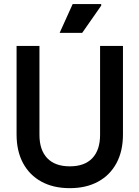

<svg xmlns="http://www.w3.org/2000/svg" viewBox="-20 -931 701 965"><path d="M330.7 14.7Q248.3 14.7 188.3 -18Q128.3 -50.7 95.8 -111.2Q63.3 -171.7 63.3 -255.3V-700H178.3V-253.3Q178.3 -177 217.5 -136Q256.7 -95 330.9 -95Q405 -95 444 -136Q483 -177 483 -253.3V-700H598V-255.3Q598 -171.7 565.5 -111.2Q533 -50.7 473 -18Q413 14.7 330.7 14.7ZM279.7 -765.7 345.3 -910.7H488.7V-902.7L393 -765.7Z"/></svg>

Font: Fustat
Style: Regular
Weight: 400
Designer: Mohamed Gaber, Khaled Hosny, Laura Garcia Mut
Foundry: Kief Type Foundry, Alif Type Foundry, Hard Type Foundry
Version: Version 1.007